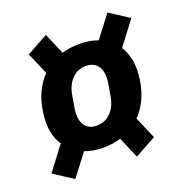

<svg xmlns="http://www.w3.org/2000/svg" viewBox="-122 -788 833 879"><g transform="rotate(-20 295.0 -349.0)"><path d="M267 -107Q217 -107 178 -122L97 -16L3 -77L90 -192Q75 -215 67 -243Q59 -271 59 -306Q59 -317 60 -329.5Q61 -342 63 -356Q71 -409 90.5 -449Q110 -489 138 -518L92 -625L196 -682L240 -579Q279 -591 326 -591Q376 -591 415 -576L496 -682L590 -621L503 -506Q518 -483 526 -455Q534 -427 534 -392Q534 -381 533 -368.5Q532 -356 530 -342Q522 -289 502.5 -249Q483 -209 455 -180L501 -73L397 -16L353 -119Q314 -107 267 -107ZM274 -212Q315 -212 343 -241Q371 -270 379 -321L388 -375Q391 -391 391 -406Q391 -444 372 -465Q353 -486 319 -486Q278 -486 250 -457Q222 -428 214 -377L205 -323Q202 -306 202 -292Q202 -254 221 -233Q240 -212 274 -212Z"/></g></svg>

Font: IBM Plex Sans Cond
Style: Bold Italic
Weight: 700
Width: 3
Italic angle: -11°
Designer: Mike Abbink, Paul van der Laan, Pieter van Rosmalen
Foundry: Bold Monday
Version: Version 1.3